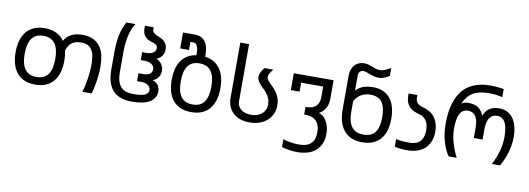

<svg xmlns="http://www.w3.org/2000/svg" viewBox="-67 -1165 4994 1811"><g transform="rotate(10 2429.5 -259.5)"><path d="M510.7 -259.3Q510.7 -203.1 498.3 -154.1Q485.8 -105 458 -68.4Q430.2 -31.7 385.7 -10.5Q341.3 10.7 277.3 10.7Q213.9 10.7 169.4 -10.5Q125 -31.7 97.2 -68.4Q69.3 -105 56.6 -154.1Q43.9 -203.1 43.9 -259.3Q43.9 -315.4 56.6 -364.5Q69.3 -413.6 97.2 -450.2Q125 -486.8 169.4 -508.1Q213.9 -529.3 277.3 -529.3Q345.2 -529.3 391.1 -505.4Q437 -481.4 464.4 -441.4Q476.1 -461.9 491.9 -478Q507.8 -494.1 528.8 -505.6Q549.8 -517.1 576.9 -523.2Q604 -529.3 637.7 -529.3Q701.2 -529.3 743.4 -508.1Q785.6 -486.8 810.8 -450.2Q835.9 -413.6 846.2 -364.5Q856.4 -315.4 856.4 -259.3Q856.4 -241.2 854.5 -210.7Q852.5 -180.2 847.9 -144.3Q843.3 -108.4 835.7 -70.6Q828.1 -32.7 817.4 0H728.5Q738.8 -30.8 746.6 -67.1Q754.4 -103.5 759.5 -139.4Q764.6 -175.3 767.1 -207Q769.5 -238.8 769.5 -259.3Q769.5 -306.2 763.7 -342.8Q757.8 -379.4 742.9 -404.5Q728 -429.7 702.4 -442.9Q676.8 -456.1 637.7 -456.1Q608.9 -456.1 586.9 -449.7Q564.9 -443.4 548.3 -430.7Q531.7 -418 520 -399.2Q508.3 -380.4 500.5 -355.5Q510.7 -310.5 510.7 -259.3ZM423.8 -259.3Q423.8 -306.2 415.5 -342.8Q407.2 -379.4 389.6 -404.5Q372.1 -429.7 344.2 -442.9Q316.4 -456.1 277.3 -456.1Q238.3 -456.1 210.4 -442.9Q182.6 -429.7 165 -404.5Q147.5 -379.4 139.2 -342.8Q130.9 -306.2 130.9 -259.3Q130.9 -212.4 139.2 -175.8Q147.5 -139.2 165 -114Q182.6 -88.9 210.4 -75.7Q238.3 -62.5 277.3 -62.5Q316.4 -62.5 344.2 -75.7Q372.1 -88.9 389.6 -114Q407.2 -139.2 415.5 -175.8Q423.8 -212.4 423.8 -259.3Z M1207 10.7Q1149.9 10.7 1104.5 -3.2Q1059.1 -17.1 1027.3 -48.6Q995.6 -80.1 978.5 -131.6Q961.4 -183.1 961.4 -258.3V-412.1Q961.4 -466.3 965.3 -509.8Q969.2 -553.2 977.1 -589.4Q984.9 -625.5 996.8 -656.2Q1008.8 -687 1024.4 -715.8H1112.3Q1099.6 -699.7 1087.6 -673.8Q1075.7 -647.9 1066.4 -613.3Q1057.1 -578.6 1051.3 -535.4Q1045.4 -492.2 1045.4 -441.9V-245.6Q1045.4 -193.4 1056.2 -158.4Q1066.9 -123.5 1087.4 -102.1Q1107.9 -80.6 1137.9 -71.5Q1168 -62.5 1207 -62.5Q1242.7 -62.5 1268.8 -65.7Q1294.9 -68.8 1313.5 -76.4Q1332 -84 1341.1 -96.2Q1350.1 -108.4 1350.1 -125.5Q1350.1 -142.1 1341.6 -154.5Q1333 -167 1319.8 -174.6Q1306.6 -182.1 1290.5 -185.3Q1274.4 -188.5 1259.3 -188.5H1219.7V-264.2H1261.2Q1281.2 -264.2 1297.6 -267.3Q1314 -270.5 1325.7 -277.8Q1337.4 -285.2 1343.8 -296.6Q1350.1 -308.1 1350.1 -325.2Q1350.1 -341.8 1341.6 -354.2Q1333 -366.7 1319.8 -374.5Q1306.6 -382.3 1290.5 -386.2Q1274.4 -390.1 1259.3 -390.1H1219.7V-465.8H1258.3Q1273.4 -465.8 1289.6 -468.8Q1305.7 -471.7 1318.8 -478.8Q1332 -485.8 1340.6 -497.1Q1349.1 -508.3 1349.1 -525.4Q1349.1 -544.9 1338.1 -554.7Q1327.1 -564.5 1311 -570.3Q1294.9 -576.2 1275.6 -582.3Q1256.3 -588.4 1240.2 -600.6Q1224.1 -612.8 1213.1 -635Q1202.1 -657.2 1202.1 -695.3V-715.8H1286.1V-698.2Q1286.1 -678.2 1297.1 -666.7Q1308.1 -655.3 1324.2 -647.5Q1340.3 -639.6 1359.6 -632.1Q1378.9 -624.5 1395 -612.1Q1411.1 -599.6 1422.1 -579.3Q1433.1 -559.1 1433.1 -525.4Q1433.1 -494.6 1415.8 -468.8Q1398.4 -442.9 1363.3 -428.2Q1398.4 -412.6 1416.3 -384.5Q1434.1 -356.4 1434.1 -325.2Q1434.1 -290.5 1416.3 -262.9Q1398.4 -235.4 1362.8 -223.6Q1400.9 -210.9 1417.5 -185.1Q1434.1 -159.2 1434.1 -126Q1434.1 -94.2 1418.5 -68.1Q1402.8 -42 1374 -24.7Q1345.2 -7.3 1303.5 1.7Q1261.7 10.7 1207 10.7Z M1566.9 -715.8H1680.7Q1715.3 -715.8 1740.2 -703.4Q1765.1 -690.9 1781.2 -668.5Q1797.4 -646 1804.9 -614.7Q1812.5 -583.5 1812.5 -545.9V-526.9Q1864.7 -520 1901.4 -496.6Q1938 -473.1 1961.2 -437.5Q1984.4 -401.9 1995.1 -356.2Q2005.9 -310.5 2005.9 -259.3Q2005.9 -203.1 1993.2 -154.1Q1980.5 -105 1952.6 -68.4Q1924.8 -31.7 1880.4 -10.5Q1835.9 10.7 1772.5 10.7Q1708.5 10.7 1664.1 -10.5Q1619.6 -31.7 1591.8 -68.4Q1564 -105 1551.5 -154.1Q1539.1 -203.1 1539.1 -259.3Q1539.1 -310.1 1549.3 -355.5Q1559.6 -400.9 1582.3 -436.3Q1605 -471.7 1640.9 -495.4Q1676.8 -519 1728.5 -526.4V-543Q1728.5 -551.8 1727.5 -567.9Q1726.6 -584 1721.9 -600.1Q1717.3 -616.2 1707.3 -628.2Q1697.3 -640.1 1679.7 -640.1H1650.9V-563H1566.9ZM1626 -259.3Q1626 -212.4 1634.3 -175.8Q1642.6 -139.2 1660.2 -114Q1677.7 -88.9 1705.6 -75.7Q1733.4 -62.5 1772.5 -62.5Q1811.5 -62.5 1839.4 -75.7Q1867.2 -88.9 1884.8 -114Q1902.3 -139.2 1910.6 -175.8Q1918.9 -212.4 1918.9 -259.3Q1918.9 -306.2 1910.6 -342.8Q1902.3 -379.4 1884.8 -404.5Q1867.2 -429.7 1839.4 -442.9Q1811.5 -456.1 1772.5 -456.1Q1733.4 -456.1 1705.6 -442.9Q1677.7 -429.7 1660.2 -404.5Q1642.6 -379.4 1634.3 -342.8Q1626 -306.2 1626 -259.3Z M2115.7 -715.8H2199.7V-171.4Q2199.7 -144 2210.2 -123.8Q2220.7 -103.5 2238.5 -89.8Q2256.3 -76.2 2280.5 -69.3Q2304.7 -62.5 2332.5 -62.5Q2362.8 -62.5 2388.9 -70.8Q2415 -79.1 2434.3 -95Q2453.6 -110.8 2464.6 -133.8Q2475.6 -156.7 2475.6 -186Q2475.6 -217.8 2465.6 -242.2Q2455.6 -266.6 2440.4 -286.4Q2425.3 -306.2 2408 -322.5Q2390.6 -338.9 2375.5 -355.2Q2360.4 -371.6 2350.3 -389.2Q2340.3 -406.7 2340.3 -428.7Q2340.3 -447.3 2349.9 -469.2Q2359.4 -491.2 2382.8 -518.6H2466.8Q2444.3 -492.2 2435.1 -473.9Q2425.8 -455.6 2425.8 -441.4Q2425.8 -426.8 2435.8 -413.1Q2445.8 -399.4 2461.2 -384.5Q2476.6 -369.6 2494.1 -351.8Q2511.7 -334 2527.1 -311Q2542.5 -288.1 2552.5 -258.5Q2562.5 -229 2562.5 -190.4Q2562.5 -148.9 2546.6 -112.3Q2530.8 -75.7 2501 -48.3Q2471.2 -21 2428.5 -5.1Q2385.7 10.7 2332.5 10.7Q2290 10.7 2257.6 2Q2225.1 -6.8 2200.9 -21.7Q2176.8 -36.6 2160.4 -55.9Q2144 -75.2 2134.3 -96.4Q2124.5 -117.7 2120.1 -139.4Q2115.7 -161.1 2115.7 -180.2Z M2821.8 135.3Q2853 135.3 2881.6 129.4Q2910.2 123.5 2931.4 107.7Q2952.6 91.8 2965.3 63.7Q2978 35.6 2978 -8.3Q2978 -52.2 2965.3 -80.3Q2952.6 -108.4 2933.1 -124.3Q2913.6 -140.1 2889.9 -146Q2866.2 -151.9 2844.7 -151.9H2826.7V-226.1H2843.3Q2868.2 -226.1 2888.9 -232.9Q2909.7 -239.7 2925 -253.9Q2940.4 -268.1 2949 -290.3Q2957.5 -312.5 2957.5 -343.3V-442.9H2746.6V-357.4H2662.6V-518.6H3043.9V-342.8Q3043.9 -310.5 3036.9 -285.9Q3029.8 -261.2 3018.1 -242.9Q3006.3 -224.6 2991.5 -211.9Q2976.6 -199.2 2960.9 -191.4Q2981.4 -185.5 3000.5 -170.7Q3019.5 -155.8 3033.7 -132.6Q3047.9 -109.4 3056.4 -78.1Q3064.9 -46.9 3064.9 -8.8Q3064.9 49.8 3045.4 91.3Q3025.9 132.8 2992.7 158.7Q2959.5 184.6 2915.3 196.5Q2871.1 208.5 2821.8 208.5Q2783.2 208.5 2744.9 202.1Q2706.5 195.8 2674.3 186.5V110.8Q2686 115.2 2703.4 119.6Q2720.7 124 2740.5 127.4Q2760.3 130.9 2781.2 133.1Q2802.2 135.3 2821.8 135.3Z M3456.5 -615.7Q3432.1 -615.7 3411.1 -621.6Q3390.1 -627.4 3371.3 -634.5Q3352.5 -641.6 3335.9 -647.5Q3319.3 -653.3 3303.7 -653.3Q3285.6 -653.3 3272.7 -639.2Q3259.8 -625 3259.8 -600.1V-458Q3290 -490.2 3330.1 -504.6Q3370.1 -519 3421.4 -519Q3482.9 -519 3525.1 -498Q3567.4 -477.1 3593.5 -441.2Q3619.6 -405.3 3631.3 -356.9Q3643.1 -308.6 3643.1 -254.4Q3643.1 -198.2 3630.4 -149.9Q3617.7 -101.6 3589.8 -65.9Q3562 -30.3 3517.6 -9.8Q3473.1 10.7 3409.7 10.7Q3345.7 10.7 3301.3 -10.5Q3256.8 -31.7 3229 -68.4Q3201.2 -105 3188.5 -154.1Q3175.8 -203.1 3175.8 -259.3V-580.1Q3175.8 -620.1 3186.5 -647.9Q3197.3 -675.8 3215.1 -693.4Q3232.9 -710.9 3256.1 -718.8Q3279.3 -726.6 3303.7 -726.6Q3326.2 -726.6 3344.2 -720.7Q3362.3 -714.8 3379.9 -707.8Q3397.5 -700.7 3416 -694.8Q3434.6 -689 3458 -689Q3472.2 -689 3483.2 -691.9Q3494.1 -694.8 3505.4 -699.7Q3516.6 -704.6 3529.3 -711.4Q3542 -718.3 3559.6 -726.6V-651.4Q3546.9 -644 3535.2 -637.5Q3523.4 -630.9 3511 -626.2Q3498.5 -621.6 3485.4 -618.7Q3472.2 -615.7 3456.5 -615.7ZM3409.2 -445.3Q3381.8 -445.3 3357.9 -438Q3334 -430.7 3314.7 -418Q3295.4 -405.3 3281.2 -388.7Q3267.1 -372.1 3259.8 -353.5V-254.4Q3259.8 -160.6 3295.7 -111.6Q3331.5 -62.5 3409.7 -62.5Q3448.7 -62.5 3476.6 -75Q3504.4 -87.4 3522 -111.6Q3539.6 -135.7 3547.9 -171.6Q3556.2 -207.5 3556.2 -254.4Q3556.2 -300.8 3548.3 -336.4Q3540.5 -372.1 3523.2 -396.2Q3505.9 -420.4 3477.8 -432.9Q3449.7 -445.3 3409.2 -445.3Z M3844.2 -62.5Q3875 -62.5 3900.9 -69.3Q3926.8 -76.2 3945.6 -92.5Q3964.4 -108.9 3975.1 -136.5Q3985.8 -164.1 3985.8 -205.6Q3985.8 -225.1 3982.4 -246.3Q3979 -267.6 3969 -286.6Q3959 -305.7 3941.4 -320.8Q3923.8 -335.9 3895.5 -343.3Q3861.3 -352.1 3836.2 -365.2Q3811 -378.4 3794.7 -397.5Q3778.3 -416.5 3770.3 -441.7Q3762.2 -466.8 3762.2 -500V-518.6H3846.2V-496.1Q3846.2 -460 3865 -441.2Q3883.8 -422.4 3917 -414.6Q3951.7 -406.2 3980.5 -389.4Q4009.3 -372.6 4029.8 -346.7Q4050.3 -320.8 4061.5 -285.6Q4072.8 -250.5 4072.8 -206.1Q4072.8 -153.8 4056.4 -113.5Q4040 -73.2 4010.3 -45.7Q3980.5 -18.1 3938.2 -3.7Q3896 10.7 3844.2 10.7Q3825.2 10.7 3809.3 10Q3793.5 9.3 3779.3 7.8Q3765.1 6.3 3751 4.2Q3736.8 2 3721.2 -1V-74.7Q3745.1 -69.3 3774.9 -65.9Q3804.7 -62.5 3844.2 -62.5Z M4440.9 -309.6Q4440.9 -351.1 4433.3 -379.4Q4425.8 -407.7 4412.6 -424.8Q4399.4 -441.9 4381.8 -449.2Q4364.3 -456.5 4344.7 -456.5Q4315.9 -456.5 4296.4 -443.6Q4276.9 -430.7 4264.6 -406.5Q4252.4 -382.3 4247.1 -348.1Q4241.7 -314 4241.7 -271.5Q4241.7 -243.7 4245.1 -213.1Q4248.5 -182.6 4257.1 -148.9Q4265.6 -115.2 4279.5 -78.1Q4293.5 -41 4314.5 0H4236.3Q4213.4 -35.2 4198 -72.5Q4182.6 -109.9 4173.3 -148.2Q4164.1 -186.5 4159.9 -224.4Q4155.8 -262.2 4155.8 -298.3Q4155.8 -415 4181.4 -496.6Q4207 -578.1 4253.4 -629.2Q4299.8 -680.2 4364.5 -703.4Q4429.2 -726.6 4506.8 -726.6Q4552.7 -726.6 4584.7 -723.1Q4616.7 -719.7 4638.7 -715.8V-637.7Q4624.5 -641.1 4610.4 -644Q4596.2 -647 4580.3 -648.9Q4564.5 -650.9 4546.6 -652.1Q4528.8 -653.3 4506.8 -653.3Q4459.5 -653.3 4421.9 -644.5Q4384.3 -635.7 4355 -617.9Q4325.7 -600.1 4304.2 -572.8Q4282.7 -545.4 4267.6 -508.8Q4283.2 -522 4301 -525.6Q4318.8 -529.3 4334.5 -529.3Q4390.1 -529.3 4426 -507.1Q4461.9 -484.9 4482.9 -433.1Q4503.9 -484.9 4539.8 -507.1Q4575.7 -529.3 4631.3 -529.3Q4673.3 -529.3 4706.5 -512.5Q4739.7 -495.6 4762.7 -464.4Q4785.6 -433.1 4797.9 -387.9Q4810.1 -342.8 4810.1 -286.6Q4810.1 -216.3 4790.5 -145.5Q4771 -74.7 4729.5 0H4651.4Q4672.4 -41 4686.3 -78.1Q4700.2 -115.2 4708.7 -148.9Q4717.3 -182.6 4720.7 -213.1Q4724.1 -243.7 4724.1 -271.5Q4724.1 -314 4718.8 -348.1Q4713.4 -382.3 4701.2 -406.5Q4689 -430.7 4669.2 -443.6Q4649.4 -456.5 4621.1 -456.5Q4602.1 -456.5 4584.5 -449.2Q4566.9 -441.9 4553.7 -424.8Q4540.5 -407.7 4532.7 -379.4Q4524.9 -351.1 4524.9 -309.6V-211.9H4440.9Z"/></g></svg>

Font: Arian AMU
Style: Regular
Weight: 400
Designer: Ruben Hakobyan (Tarumian)
Foundry: Ruben Hakobyan (Tarumian)
Version: Version 4.003